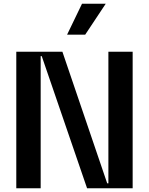

<svg xmlns="http://www.w3.org/2000/svg" viewBox="-20 -1003 793 1023"><path d="M557.5 -727.3H686.8V0H443.9L202.4 -703.8H196.7V0H66.8V-727.3H312.5L551.1 -26.3H557.5ZM433.9 -818.2H337.4L416.9 -983H543.3Z"/></svg>

Font: Riot Sans
Style: Bold
Weight: 600
Designer: Rasmus Andersson
Foundry: rsms
Version: Version 4.001